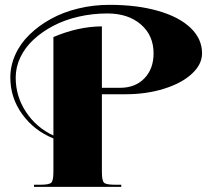

<svg xmlns="http://www.w3.org/2000/svg" viewBox="-20 -531 866 779"><path d="M196.7 30.6Q118.4 -0.9 70.1 -67.7Q21.9 -134.6 21.9 -216.3Q21.9 -264.4 42.2 -309.4Q62.5 -354.5 99.9 -390.7Q137.2 -427 186.6 -454.3Q236 -481.6 297.4 -496.5Q358.8 -511.4 424.4 -511.4Q535.8 -511.4 621.3 -486.9Q706.7 -462.4 753.3 -417.8Q799.8 -373.3 799.8 -314.7Q799.8 -269.7 758.3 -231.4Q716.8 -193.2 645.3 -170.9Q573.9 -148.6 489.5 -148.6H393.4V166.1Q393.4 201.5 401.9 210Q410.4 218.5 445.8 218.5H472V227.3H118V218.5H144.2Q179.6 218.5 188.2 210Q196.7 201.5 196.7 166.1ZM196.7 18.8V-380.7Q297.6 -423.5 393.4 -424V-174.8H467.7Q528.8 -174.8 566 -213.3Q603.1 -251.7 603.1 -314.7Q603.1 -387.2 551.6 -431.8Q500 -476.4 415.6 -476.4Q355.3 -476.4 298.5 -463.3Q241.7 -450.2 196 -426.1Q150.3 -402.1 115.8 -370Q81.3 -337.8 62.5 -298.3Q43.7 -258.7 43.7 -216.3Q43.7 -139.9 85.7 -76.5Q127.6 -13.1 196.7 18.8Z"/></svg>

Font: Wabroye
Style: Medium
Weight: 500
Designer: gluk
Foundry: gluk
Version: Version 0.14